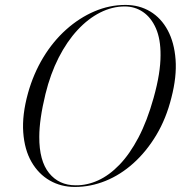

<svg xmlns="http://www.w3.org/2000/svg" viewBox="-20 -730 716 760"><path d="M476.5 -710.5Q531.5 -710.5 574.8 -684.5Q618 -658.5 644 -610Q670 -561.5 675 -494Q680 -426.5 658.5 -343.5Q638 -261 598.8 -195.5Q559.5 -130 508.2 -84Q457 -38 397.8 -14Q338.5 10 276.5 10Q221.5 10 177 -15.5Q132.5 -41 104.8 -89Q77 -137 72 -206.2Q67 -275.5 91 -362Q112.5 -438.5 151.2 -502.5Q190 -566.5 242 -613Q294 -659.5 353.8 -685Q413.5 -710.5 476.5 -710.5ZM279.5 3.5Q324.5 4 368.5 -16Q412.5 -36 453 -78Q493.5 -120 528 -185.5Q562.5 -251 588 -342.5Q602 -392.5 608.8 -434.5Q615.5 -476.5 615.5 -511Q616 -575 597.2 -617.8Q578.5 -660.5 546.2 -682.5Q514 -704.5 473.5 -704.5Q424.5 -704.5 376.8 -680.5Q329 -656.5 287 -611.2Q245 -566 212.2 -501.8Q179.5 -437.5 160 -358Q147.5 -306.5 141.5 -264.5Q135.5 -222.5 135.5 -188.5Q135 -93.5 174.2 -45Q213.5 3.5 279.5 3.5Z"/></svg>

Font: Fraunces 120pt Light
Style: Italic
Weight: 300
Italic angle: -16°
Version: Version 1.000;[b76b70a41]